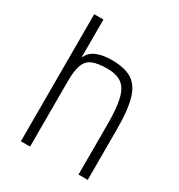

<svg xmlns="http://www.w3.org/2000/svg" viewBox="-187 -924 974 1047"><g transform="rotate(30 300.0 -400.0)"><path d="M100 0V-800H158V-560Q176 -601 215.5 -616.5Q255 -632 310 -632Q390 -632 436 -603.5Q482 -575 501.5 -506.5Q521 -438 521 -320V0H463V-320Q463 -419 449 -475.5Q435 -532 402 -555.5Q369 -579 310 -579Q251 -579 218 -565Q185 -551 171.5 -514.5Q158 -478 158 -410V0Z"/></g></svg>

Font: Victor Mono Thin ExtraLight
Style: Regular
Weight: 250
Monospace: yes
Version: Version 1.561;gftools[0.9.30]